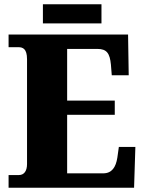

<svg xmlns="http://www.w3.org/2000/svg" viewBox="-20 -875 674 895"><path d="M180 -766H453V-855H180ZM20 0H605L611 -190H534L527 -140C520 -96 502 -67 461 -67H293V-340H515V-406H293V-647H434C478 -647 492 -626 497 -574L501 -524H580L577 -714H20V-655H66C86 -655 106 -648 106 -599V-110C106 -79 93 -59 68 -59H20Z"/></svg>

Font: Noto Serif Sinhala SemiCondensed Black
Style: Regular
Weight: 900
Width: 4
Designer: Jelle Bosma - Monotype Design Team
Foundry: Monotype Imaging Inc.
Version: Version 2.007